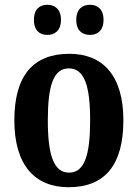

<svg xmlns="http://www.w3.org/2000/svg" viewBox="-20 -773 577 803"><path d="M357 -627C385 -627 413 -643 413 -690C413 -737 385 -753 357 -753C326 -753 299 -737 299 -690C299 -643 326 -627 357 -627ZM178 -627C207 -627 235 -643 235 -690C235 -737 207 -753 178 -753C148 -753 122 -737 122 -690C122 -643 148 -627 178 -627ZM267 10C418 10 496 -82 496 -270C496 -457 410 -548 270 -548C119 -548 40 -457 40 -270C40 -82 126 10 267 10ZM269 -51C204 -51 180 -126 180 -270C180 -414 203 -487 268 -487C333 -487 357 -414 357 -270C357 -126 334 -51 269 -51Z"/></svg>

Font: Noto Serif Georgian Condensed Bold
Style: Regular
Weight: 700
Width: 3
Designer: Monotype Design Team, Akaki Razmadze
Foundry: Google LLC
Version: Version 2.003